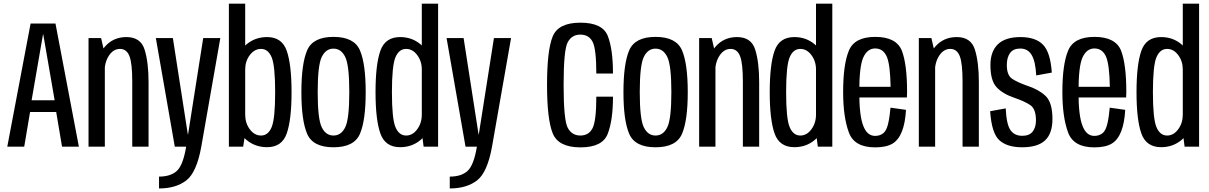

<svg xmlns="http://www.w3.org/2000/svg" viewBox="-20 -805 6639 1054"><path d="M20 0H113L145 -190H288.5L320.5 0H413L284.5 -676H148ZM153.5 -254.5 216 -616H217.5L280 -254.5Z M466 0H555.5V-506.5L535 -596H466ZM706 0H795.5V-354.5Q795.5 -462.5 774 -532Q752.5 -601.5 674 -601.5Q602 -601.5 556.5 -549.5Q511 -497.5 511 -431.5L554 -410.5Q554 -463.5 578.2 -500Q602.5 -536.5 638.5 -536.5Q675 -536.5 690.5 -497.2Q706 -458 706 -358.5Z M939.5 0H1085L1189.5 -596H1095.5L1012.5 -68H1011L929 -596H835.5ZM853 229.5Q945 229.5 1002.2 185.8Q1059.5 142 1085 0H1002Q985 102 950.8 133.2Q916.5 164.5 853 164.5Z M1236.5 0H1315L1326 -73V-785H1236.5ZM1446 3Q1528 3 1554.2 -72.8Q1580.5 -148.5 1580.5 -299Q1580.5 -450 1554.2 -525.8Q1528 -601.5 1446 -601.5Q1381 -601.5 1333.2 -561.5Q1285.5 -521.5 1285.5 -467L1326 -423.5Q1326 -469 1351.5 -502.8Q1377 -536.5 1413 -536.5Q1452 -536.5 1471.2 -490.5Q1490.5 -444.5 1490.5 -299Q1490.5 -153 1471.2 -107Q1452 -61 1413 -61Q1377 -61 1351.5 -95Q1326 -129 1326 -175.5L1285.5 -130.5Q1285.5 -76.5 1333.2 -36.8Q1381 3 1446 3Z M1810.5 3.5Q1924 3.5 1955.8 -70Q1987.5 -143.5 1987.5 -299Q1987.5 -455.5 1955.8 -529Q1924 -602.5 1810.5 -602.5Q1698 -602.5 1666.2 -529Q1634.5 -455.5 1634.5 -299Q1634.5 -143.5 1666.2 -70Q1698 3.5 1810.5 3.5ZM1810.5 -61Q1768.5 -61 1746.2 -106.5Q1724 -152 1724 -299Q1724 -446.5 1746.2 -492.2Q1768.5 -538 1810.5 -538Q1853 -538 1875.2 -492.2Q1897.5 -446.5 1897.5 -299Q1897.5 -152 1875.2 -106.5Q1853 -61 1810.5 -61Z M2305.5 0H2385V-785H2295.5V-77ZM2176.5 3Q2241.5 3 2288.8 -36.8Q2336 -76.5 2336 -130.5L2295.5 -175.5Q2295.5 -129.5 2270.2 -95.2Q2245 -61 2209.5 -61Q2170.5 -61 2151 -107Q2131.5 -153 2131.5 -299Q2131.5 -445 2151 -490.8Q2170.5 -536.5 2209.5 -536.5Q2245 -536.5 2270.2 -502.8Q2295.5 -469 2295.5 -423.5L2336 -467Q2336 -521.5 2288.8 -561.5Q2241.5 -601.5 2176.5 -601.5Q2094.5 -601.5 2068 -526.2Q2041.5 -451 2041.5 -299Q2041.5 -148 2068 -72.5Q2094.5 3 2176.5 3Z M2535.5 0H2681L2785.5 -596H2691.5L2608.5 -68H2607L2525 -596H2431.5ZM2449 229.5Q2541 229.5 2598.2 185.8Q2655.5 142 2681 0H2598Q2581 102 2546.8 133.2Q2512.5 164.5 2449 164.5Z M3166.5 4Q3287.5 4 3316.2 -70.5Q3345 -145 3345 -274.5H3253.5Q3253.5 -142 3233 -101.5Q3212.5 -61 3166 -61Q3119 -61 3096.5 -103.8Q3074 -146.5 3074 -339Q3074 -531 3096.5 -573Q3119 -615 3166 -615Q3212.5 -615 3233 -575.8Q3253.5 -536.5 3253.5 -401.5H3345Q3345 -534.5 3316.5 -607.5Q3288 -680.5 3166 -680.5Q3045 -680.5 3014 -604.8Q2983 -529 2983 -339Q2983 -150 3014.2 -73Q3045.5 4 3166.5 4Z M3578.5 3.5Q3692 3.5 3723.8 -70Q3755.5 -143.5 3755.5 -299Q3755.5 -455.5 3723.8 -529Q3692 -602.5 3578.5 -602.5Q3466 -602.5 3434.2 -529Q3402.5 -455.5 3402.5 -299Q3402.5 -143.5 3434.2 -70Q3466 3.5 3578.5 3.5ZM3578.5 -61Q3536.5 -61 3514.2 -106.5Q3492 -152 3492 -299Q3492 -446.5 3514.2 -492.2Q3536.5 -538 3578.5 -538Q3621 -538 3643.2 -492.2Q3665.5 -446.5 3665.5 -299Q3665.5 -152 3643.2 -106.5Q3621 -61 3578.5 -61Z M3818 0H3907.5V-506.5L3887 -596H3818ZM4058 0H4147.5V-354.5Q4147.5 -462.5 4126 -532Q4104.5 -601.5 4026 -601.5Q3954 -601.5 3908.5 -549.5Q3863 -497.5 3863 -431.5L3906 -410.5Q3906 -463.5 3930.2 -500Q3954.5 -536.5 3990.5 -536.5Q4027 -536.5 4042.5 -497.2Q4058 -458 4058 -358.5Z M4469.5 0H4549V-785H4459.5V-77ZM4340.5 3Q4405.5 3 4452.8 -36.8Q4500 -76.5 4500 -130.5L4459.5 -175.5Q4459.5 -129.5 4434.2 -95.2Q4409 -61 4373.5 -61Q4334.5 -61 4315 -107Q4295.5 -153 4295.5 -299Q4295.5 -445 4315 -490.8Q4334.5 -536.5 4373.5 -536.5Q4409 -536.5 4434.2 -502.8Q4459.5 -469 4459.5 -423.5L4500 -467Q4500 -521.5 4452.8 -561.5Q4405.5 -601.5 4340.5 -601.5Q4258.5 -601.5 4232 -526.2Q4205.5 -451 4205.5 -299Q4205.5 -148 4232 -72.5Q4258.5 3 4340.5 3Z M4784 4V-59Q4740 -59 4719 -114.5Q4697 -169 4697 -300Q4697 -442.5 4719.5 -490.5Q4742 -539 4784.5 -539Q4829 -539 4849 -492Q4867 -447.5 4869 -328.5H4687.5V-270H4958.5Q4959.5 -285 4959.5 -300.5Q4959.5 -452.5 4930.5 -527.5Q4900 -602.5 4784.5 -602.5Q4671 -602.5 4640 -527Q4608.5 -451.5 4608.5 -300Q4608.5 -163 4639.5 -79Q4669 4 4784 4ZM4784 -59V4Q4844 4 4878.5 -16Q4912.5 -36 4931 -83Q4949.5 -129.5 4953.5 -202L4868.5 -214Q4864.5 -165.5 4855.5 -126Q4846.5 -87 4828 -73Q4809.5 -59 4784 -59Z M5024 0H5113.5V-506.5L5093 -596H5024ZM5264 0H5353.5V-354.5Q5353.5 -462.5 5332 -532Q5310.5 -601.5 5232 -601.5Q5160 -601.5 5114.5 -549.5Q5069 -497.5 5069 -431.5L5112 -410.5Q5112 -463.5 5136.2 -500Q5160.5 -536.5 5196.5 -536.5Q5233 -536.5 5248.5 -497.2Q5264 -458 5264 -358.5Z M5591 3.5Q5677 3.5 5717.2 -34.5Q5757.5 -72.5 5757.5 -151.5Q5757.5 -242.5 5719.8 -278.2Q5682 -314 5620 -334Q5565.5 -353 5536.2 -372.5Q5507 -392 5507 -448Q5507 -489.5 5524.8 -514Q5542.5 -538.5 5581 -538.5Q5622.5 -538.5 5643.5 -503Q5664.5 -467.5 5668.5 -391L5754 -406.5Q5746.5 -517.5 5705.8 -559.5Q5665 -601.5 5582 -601.5Q5499 -601.5 5458 -562Q5417 -522.5 5417 -447.5Q5417 -362.5 5451 -326Q5485 -289.5 5549 -268Q5604.5 -249 5635.8 -228Q5667 -207 5667 -144Q5667 -106 5649 -82.8Q5631 -59.5 5591.5 -59.5Q5549 -59.5 5527 -90.8Q5505 -122 5501 -210L5415.5 -194.5Q5423.5 -74 5466 -35.2Q5508.5 3.5 5591 3.5Z M5987.5 4V-59Q5943.5 -59 5922.5 -114.5Q5900.5 -169 5900.5 -300Q5900.5 -442.5 5923 -490.5Q5945.5 -539 5988 -539Q6032.5 -539 6052.5 -492Q6070.5 -447.5 6072.5 -328.5H5891V-270H6162Q6163 -285 6163 -300.5Q6163 -452.5 6134 -527.5Q6103.5 -602.5 5988 -602.5Q5874.5 -602.5 5843.5 -527Q5812 -451.5 5812 -300Q5812 -163 5843 -79Q5872.5 4 5987.5 4ZM5987.5 -59V4Q6047.5 4 6082 -16Q6116 -36 6134.5 -83Q6153 -129.5 6157 -202L6072 -214Q6068 -165.5 6059 -126Q6050 -87 6031.5 -73Q6013 -59 5987.5 -59Z M6483 0H6562.5V-785H6473V-77ZM6354 3Q6419 3 6466.2 -36.8Q6513.5 -76.5 6513.5 -130.5L6473 -175.5Q6473 -129.5 6447.8 -95.2Q6422.5 -61 6387 -61Q6348 -61 6328.5 -107Q6309 -153 6309 -299Q6309 -445 6328.5 -490.8Q6348 -536.5 6387 -536.5Q6422.5 -536.5 6447.8 -502.8Q6473 -469 6473 -423.5L6513.5 -467Q6513.5 -521.5 6466.2 -561.5Q6419 -601.5 6354 -601.5Q6272 -601.5 6245.5 -526.2Q6219 -451 6219 -299Q6219 -148 6245.5 -72.5Q6272 3 6354 3Z"/></svg>

Font: Anybody Condensed
Style: Regular
Weight: 400
Width: 3
Designer: Tyler Finck
Foundry: Etcetera Type Company
Version: Version 1.113;gftools[0.9.25]